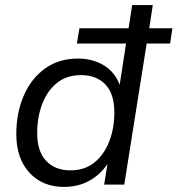

<svg xmlns="http://www.w3.org/2000/svg" viewBox="-20 -725 697 754"><path d="M231 9Q147 9 95.5 -47Q44 -103 44 -199Q44 -280 72.5 -347.5Q101 -415 155.5 -455Q210 -495 287 -495Q342 -495 386 -469.5Q430 -444 450 -392L475 -554H282L292 -614H485L499 -705H580L566 -614H657L648 -554H556L468 0H389L402 -81Q374 -39 330.5 -15Q287 9 231 9ZM257 -56Q313 -56 351 -87Q389 -118 409 -169.5Q429 -221 429 -284Q429 -356 394 -393Q359 -430 298 -430Q242 -430 204 -399.5Q166 -369 146 -317Q126 -265 126 -202Q126 -131 161 -93.5Q196 -56 257 -56Z"/></svg>

Font: Nunito Sans
Style: Italic
Weight: 400
Italic angle: -9°
Designer: Vernon Adams
Foundry: Vernon Adams
Version: Version 3.006; ttfautohint (v1.8.3)